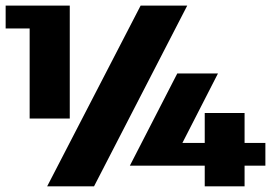

<svg xmlns="http://www.w3.org/2000/svg" viewBox="-20 -660 980 680"><path d="M227.1 -240.2H85V-559.1H0V-640.1H227.1ZM643.1 -640.1 313 0H147L478 -640.1ZM919.9 -73.2H846.2V0H705.1V-73.2H439.9L607.9 -399.9H752L626 -153.8H705.1V-259.8H846.2V-153.8H919.9Z"/></svg>

Font: Laconic
Style: Shadow
Weight: 900
Width: 6
Designer: Robby Woodard
Version: Version 1.000